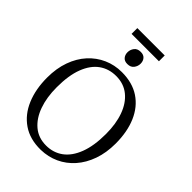

<svg xmlns="http://www.w3.org/2000/svg" viewBox="-294 -1163 1302 1302"><g transform="rotate(45 357.0 -512.5)"><path d="M350.5 11Q247.5 12.5 177 -35.8Q106.5 -84 70.5 -169.8Q34.5 -255.5 34.5 -366Q34.5 -454.5 60 -525.8Q85.5 -597 131.2 -647.2Q177 -697.5 237.5 -724.2Q298 -751 367.5 -751Q468.5 -751 538 -704.8Q607.5 -658.5 643.8 -574.5Q680 -490.5 680 -378Q680 -290.5 654.8 -219Q629.5 -147.5 584.5 -96.5Q539.5 -45.5 479.8 -18Q420 9.5 350.5 11ZM355.5 -35Q424.5 -35 476.8 -73.2Q529 -111.5 558.2 -188Q587.5 -264.5 587.5 -378Q587.5 -474.5 561 -548Q534.5 -621.5 483.2 -663.2Q432 -705 358.5 -705Q289 -705 237 -667.8Q185 -630.5 156 -555.2Q127 -480 127 -366Q127 -269.5 153.5 -195Q180 -120.5 230.8 -77.8Q281.5 -35 355.5 -35ZM353.5 -815.5Q326.5 -815.5 312.5 -832Q298.5 -848.5 298.5 -873Q298.5 -898 313.8 -918.2Q329 -938.5 360.5 -938.5H361.5Q388.5 -938.5 402.5 -922.2Q416.5 -906 416.5 -881Q416.5 -856.5 401.2 -836Q386 -815.5 354.5 -815.5ZM492.5 -1036V-980.5H230V-1036Z"/></g></svg>

Font: Merriweather 24pt Light
Style: Regular
Weight: 300
Designer: Eben Sorkin
Foundry: Eben Sorkin
Version: Version 2.100